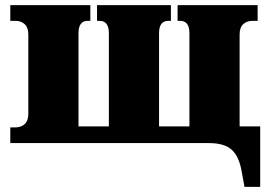

<svg xmlns="http://www.w3.org/2000/svg" viewBox="-20 -556 1046 746"><path d="M930 170 919 110Q909 52 880.5 26Q852 0 792 0H20V-61H40Q62 -61 76 -74Q90 -87 90 -114V-422Q90 -449 76 -462Q62 -475 40 -475H20V-536H331V-475H321Q285 -475 285 -427V-65H403V-427Q403 -475 367 -475H357V-536H644V-475H634Q598 -475 598 -427V-65H716V-427Q716 -475 680 -475H670V-536H981V-475H961Q939 -475 925 -462Q911 -449 911 -422V-65H991V170Z"/></svg>

Font: Noto Serif Black
Style: Regular
Weight: 900
Designer: Monotype Design Team
Foundry: Monotype Imaging Inc.
Version: Version 2.014; ttfautohint (v1.8.4.7-5d5b)